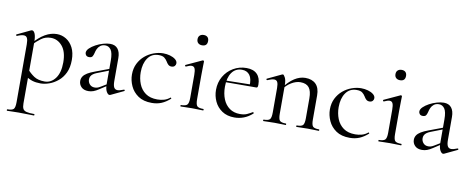

<svg xmlns="http://www.w3.org/2000/svg" viewBox="-73 -929 3788 1537"><g transform="rotate(10 1821.0 -160.5)"><path d="M32 275Q29 275 29 269Q29 263 32 263Q71 263 83 250Q95 237 95 194V-276Q95 -311 87 -327Q79 -343 59 -343Q49 -343 35.5 -339.5Q22 -336 6 -329Q2 -327 -1 -332.5Q-4 -338 0 -340L111 -393Q114 -394 118 -394Q132 -394 141.5 -371.5Q151 -349 151 -305V194Q151 222 158.5 237Q166 252 187.5 257.5Q209 263 251 263Q253 263 253 269Q253 275 251 275Q225 275 192.5 274Q160 273 124 273Q98 273 73.5 274Q49 275 32 275ZM257 13Q219 13 190 4Q161 -5 125 -30L139 -85Q167 -52 200 -30Q233 -8 287 -8Q339 -8 373.5 -54Q408 -100 408 -184Q408 -271 370 -316Q332 -361 277 -361Q233 -361 199.5 -336.5Q166 -312 134 -278L126 -286Q177 -345 224 -372Q271 -399 319 -399Q360 -399 395 -377.5Q430 -356 451 -315Q472 -274 472 -215Q472 -154 451.5 -111Q431 -68 397.5 -40.5Q364 -13 327 0Q290 13 257 13Z M825 6Q821 8 817 8Q804 8 792 -13.5Q780 -35 780 -76V-265Q780 -327 762.5 -352Q745 -377 717 -377Q692 -377 676 -364.5Q660 -352 652.5 -335Q645 -318 642 -303Q639 -289 632 -275.5Q625 -262 604 -262Q587 -262 579 -271.5Q571 -281 571 -292Q571 -311 589.5 -329Q608 -347 636.5 -362.5Q665 -378 696.5 -387Q728 -396 753 -396Q794 -396 815 -369.5Q836 -343 836 -295V-108Q836 -73 845 -57Q854 -41 874 -41Q892 -41 924 -54Q929 -56 931 -50.5Q933 -45 928 -43ZM645 7Q607 7 587 -13.5Q567 -34 567 -62Q567 -82 577.5 -98.5Q588 -115 611 -129Q634 -143 670 -156L790 -201L793 -188L687 -147Q669 -140 657 -131Q645 -122 639.5 -111Q634 -100 634 -87Q634 -64 649 -47Q664 -30 690 -30Q700 -30 711 -33Q722 -36 738 -46L801 -84L803 -71L729 -23Q705 -7 685.5 0Q666 7 645 7Z M1161 12Q1093 12 1050 -17.5Q1007 -47 986.5 -92.5Q966 -138 966 -185Q966 -235 985.5 -274Q1005 -313 1037 -340Q1069 -367 1108 -381Q1147 -395 1184 -395Q1213 -395 1239.5 -387.5Q1266 -380 1283.5 -366Q1301 -352 1301 -334Q1301 -321 1292 -311.5Q1283 -302 1266 -302Q1250 -302 1239.5 -312Q1229 -322 1222 -335Q1211 -353 1196 -364Q1181 -375 1151 -375Q1094 -375 1063 -330.5Q1032 -286 1032 -215Q1032 -164 1049.5 -120Q1067 -76 1104 -49.5Q1141 -23 1200 -23Q1227 -23 1253 -30Q1279 -37 1302 -56Q1304 -58 1307.5 -54Q1311 -50 1309 -48Q1274 -17 1239 -2.5Q1204 12 1161 12Z M1394 0Q1392 0 1392 -6Q1392 -12 1394 -12Q1433 -12 1445.5 -25.5Q1458 -39 1458 -81V-268Q1458 -303 1451 -319.5Q1444 -336 1425 -336Q1417 -336 1406 -332.5Q1395 -329 1380 -322Q1376 -321 1373.5 -326.5Q1371 -332 1374 -334L1504 -394Q1507 -395 1508 -395Q1510 -395 1513 -392.5Q1516 -390 1516 -387Q1516 -379 1515 -348Q1514 -317 1514 -269V-81Q1514 -39 1525.5 -25.5Q1537 -12 1577 -12Q1580 -12 1580 -6Q1580 0 1577 0Q1559 0 1535.5 -1Q1512 -2 1486 -2Q1460 -2 1436.5 -1Q1413 0 1394 0ZM1478 -512Q1458 -512 1446 -523Q1434 -534 1434 -554Q1434 -574 1446 -585Q1458 -596 1478 -596Q1498 -596 1509 -585Q1520 -574 1520 -554Q1520 -512 1478 -512Z M1833 12Q1773 12 1732 -15.5Q1691 -43 1670.5 -87Q1650 -131 1650 -180Q1650 -241 1678 -289.5Q1706 -338 1754.5 -366.5Q1803 -395 1861 -395Q1918 -395 1947.5 -365Q1977 -335 1977 -281Q1977 -268 1974.5 -261.5Q1972 -255 1965 -255H1909Q1913 -316 1891 -345.5Q1869 -375 1828 -375Q1775 -375 1745.5 -333Q1716 -291 1716 -218Q1716 -161 1734 -117Q1752 -73 1787 -48Q1822 -23 1872 -23Q1906 -23 1928 -33Q1950 -43 1972 -56Q1974 -58 1977.5 -53.5Q1981 -49 1979 -46Q1944 -15 1907.5 -1.5Q1871 12 1833 12ZM1698 -254 1697 -267 1924 -271V-255Z M2336 0Q2333 0 2333 -6Q2333 -12 2336 -12Q2375 -12 2386.5 -25.5Q2398 -39 2398 -81V-243Q2398 -303 2376 -330.5Q2354 -358 2306 -358Q2270 -358 2232 -335Q2194 -312 2167 -272L2163 -284Q2207 -343 2250.5 -371Q2294 -399 2339 -399Q2394 -399 2424.5 -368.5Q2455 -338 2455 -277V-81Q2455 -39 2466.5 -25.5Q2478 -12 2517 -12Q2520 -12 2520 -6Q2520 0 2517 0Q2500 0 2476.5 -1Q2453 -2 2427 -2Q2401 -2 2377 -1Q2353 0 2336 0ZM2067 0Q2064 0 2064 -6Q2064 -12 2067 -12Q2106 -12 2117.5 -25.5Q2129 -39 2129 -81V-279Q2129 -312 2121.5 -327.5Q2114 -343 2094 -343Q2084 -343 2070.5 -339Q2057 -335 2040 -328Q2036 -327 2033.5 -332Q2031 -337 2035 -339L2151 -394Q2154 -395 2157 -395Q2164 -395 2175 -374Q2186 -353 2186 -313V-81Q2186 -39 2197.5 -25.5Q2209 -12 2248 -12Q2251 -12 2251 -6Q2251 0 2248 0Q2231 0 2207.5 -1Q2184 -2 2158 -2Q2132 -2 2108 -1Q2084 0 2067 0Z M2770 12Q2702 12 2659 -17.5Q2616 -47 2595.5 -92.5Q2575 -138 2575 -185Q2575 -235 2594.5 -274Q2614 -313 2646 -340Q2678 -367 2717 -381Q2756 -395 2793 -395Q2822 -395 2848.5 -387.5Q2875 -380 2892.5 -366Q2910 -352 2910 -334Q2910 -321 2901 -311.5Q2892 -302 2875 -302Q2859 -302 2848.5 -312Q2838 -322 2831 -335Q2820 -353 2805 -364Q2790 -375 2760 -375Q2703 -375 2672 -330.5Q2641 -286 2641 -215Q2641 -164 2658.5 -120Q2676 -76 2713 -49.5Q2750 -23 2809 -23Q2836 -23 2862 -30Q2888 -37 2911 -56Q2913 -58 2916.5 -54Q2920 -50 2918 -48Q2883 -17 2848 -2.5Q2813 12 2770 12Z M3003 0Q3001 0 3001 -6Q3001 -12 3003 -12Q3042 -12 3054.5 -25.5Q3067 -39 3067 -81V-268Q3067 -303 3060 -319.5Q3053 -336 3034 -336Q3026 -336 3015 -332.5Q3004 -329 2989 -322Q2985 -321 2982.5 -326.5Q2980 -332 2983 -334L3113 -394Q3116 -395 3117 -395Q3119 -395 3122 -392.5Q3125 -390 3125 -387Q3125 -379 3124 -348Q3123 -317 3123 -269V-81Q3123 -39 3134.5 -25.5Q3146 -12 3186 -12Q3189 -12 3189 -6Q3189 0 3186 0Q3168 0 3144.5 -1Q3121 -2 3095 -2Q3069 -2 3045.5 -1Q3022 0 3003 0ZM3087 -512Q3067 -512 3055 -523Q3043 -534 3043 -554Q3043 -574 3055 -585Q3067 -596 3087 -596Q3107 -596 3118 -585Q3129 -574 3129 -554Q3129 -512 3087 -512Z M3537 6Q3533 8 3529 8Q3516 8 3504 -13.5Q3492 -35 3492 -76V-265Q3492 -327 3474.5 -352Q3457 -377 3429 -377Q3404 -377 3388 -364.5Q3372 -352 3364.5 -335Q3357 -318 3354 -303Q3351 -289 3344 -275.5Q3337 -262 3316 -262Q3299 -262 3291 -271.5Q3283 -281 3283 -292Q3283 -311 3301.5 -329Q3320 -347 3348.5 -362.5Q3377 -378 3408.5 -387Q3440 -396 3465 -396Q3506 -396 3527 -369.5Q3548 -343 3548 -295V-108Q3548 -73 3557 -57Q3566 -41 3586 -41Q3604 -41 3636 -54Q3641 -56 3643 -50.5Q3645 -45 3640 -43ZM3357 7Q3319 7 3299 -13.5Q3279 -34 3279 -62Q3279 -82 3289.5 -98.5Q3300 -115 3323 -129Q3346 -143 3382 -156L3502 -201L3505 -188L3399 -147Q3381 -140 3369 -131Q3357 -122 3351.5 -111Q3346 -100 3346 -87Q3346 -64 3361 -47Q3376 -30 3402 -30Q3412 -30 3423 -33Q3434 -36 3450 -46L3513 -84L3515 -71L3441 -23Q3417 -7 3397.5 0Q3378 7 3357 7Z"/></g></svg>

Font: Cormorant Garamond Light
Style: Regular
Weight: 400
Version: Version 4.001